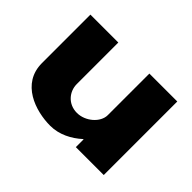

<svg xmlns="http://www.w3.org/2000/svg" viewBox="-108 -737 947 947"><g transform="rotate(45 365.5 -264.0)"><path d="M668.5 -528H473.8V-238C473.8 -187 416.7 -138 358.3 -138C295.7 -138 257.2 -187 257.2 -238V-528H62.5V-190C62.5 -47 206.5 0 310 0C371.5 0 427.7 -29 471.7 -69H473.8V-15H668.5Z"/></g></svg>

Font: Hussar
Style: BdWide
Weight: 700
Foundry: Cannot Into Space Fonts
Version: Version 2.00